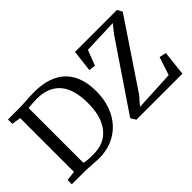

<svg xmlns="http://www.w3.org/2000/svg" viewBox="-95 -1154 1568 1568"><g transform="rotate(-45 689.0 -370.5)"><path d="M339 8Q320.5 7.5 300.2 6.2Q280 5 259 3.5Q238 2 217.5 1Q197 0 177 0H39.5V-49.5L123 -59V-680.5L44.5 -692.5V-743H176Q207 -743 235.8 -745Q264.5 -747 293.2 -748.8Q322 -750.5 352.5 -750.5Q448.5 -750.5 517.8 -725.5Q587 -700.5 631.5 -654Q676 -607.5 697.2 -542Q718.5 -476.5 718.5 -395Q718.5 -304 691.2 -229.2Q664 -154.5 613.8 -100.8Q563.5 -47 493.8 -18.5Q424 10 339 8ZM349 -48Q423 -49 480 -85.5Q537 -122 569.5 -194.5Q602 -267 602 -375Q602 -453 585.5 -513Q569 -573 535 -613.8Q501 -654.5 449.2 -675.5Q397.5 -696.5 327.5 -696.5Q307 -696.5 289 -695Q271 -693.5 256.2 -692Q241.5 -690.5 230 -690V-56Q250 -52 269.8 -50Q289.5 -48 309 -47.8Q328.5 -47.5 349 -48ZM785 0 758 -44.5 1148.5 -621.5 1206.5 -694.5 908.5 -683.5 857.5 -551 800 -558.5 822 -746H1307L1330 -702.5L945 -128.5L880 -53L1229 -71L1281 -228L1340 -215L1316.5 0Z"/></g></svg>

Font: Merriweather Light 18pt
Style: Regular
Weight: 400
Version: Version 2.100